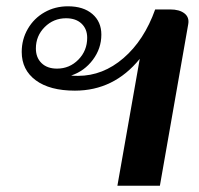

<svg xmlns="http://www.w3.org/2000/svg" viewBox="-20 -590 631 610"><path d="M424 -403Q342 -302 218 -302Q138 -302 93.5 -335Q49 -368 49 -425Q49 -465 68.5 -498.5Q88 -532 121.5 -551Q155 -570 196 -570Q245 -570 273.5 -545.5Q302 -521 302 -480Q302 -436 275 -400Q248 -364 206 -350Q212 -349 228 -349Q307 -349 372.5 -405.5Q438 -462 473 -560H521Q550 -560 566 -547.5Q582 -535 578 -513L488 0H353ZM257 -470Q257 -498 239 -515Q221 -532 190 -532Q150 -532 122 -504Q94 -476 94 -436Q94 -407 112 -389.5Q130 -372 161 -372Q201 -372 229 -400.5Q257 -429 257 -470Z"/></svg>

Font: Fahkwang SemiBold
Style: Italic
Weight: 600
Italic angle: -10°
Version: Version 1.000; ttfautohint (v1.6)